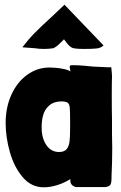

<svg xmlns="http://www.w3.org/2000/svg" viewBox="-20 -789 516 816"><path d="M338 -581Q311 -581 299 -583Q287 -584 278 -591.5Q269 -599 262 -608.5Q255 -618 252 -622Q249 -619 235 -605Q221 -591 207 -584Q187 -581 166 -581Q146 -581 128 -584L75 -588Q100 -621 127 -648.5Q154 -676 198 -716L254 -769L420 -596Q409 -585 390.5 -583Q372 -581 338 -581ZM456 -464Q455 -438 455 -386Q455 -316 456 -281V-221L457 -161Q457 -102 454 -40V-30Q454 -14 450 -5.5Q446 3 429 6H302Q279 -1 279 -21V-28Q254 -12 224 -2.5Q194 7 166 7Q113 7 76.5 -36Q40 -79 22 -142.5Q4 -206 4 -266Q4 -332 28 -385.5Q52 -439 94 -470Q136 -501 187 -502Q218 -502 245 -497Q272 -492 279 -485Q279 -490 277 -498Q275 -506 278 -510Q280 -512 292 -512Q310 -512 339.5 -509.5Q369 -507 377 -506L440 -503H453Q453 -498 454.5 -486Q456 -474 456 -464ZM231 -143Q253 -143 263 -155Q273 -167 275.5 -187Q278 -207 278 -247V-273Q278 -316 276.5 -331.5Q275 -347 267.5 -352.5Q260 -358 241 -358Q209 -358 189 -340.5Q169 -323 163 -298Q157 -278 157 -246Q157 -202 177 -172.5Q197 -143 231 -143Z"/></svg>

Font: Londrina Solid Black
Style: Regular
Weight: 900
Designer: Marcelo Magalhaes
Foundry: Marcelo Magalhães
Version: Version 1.002